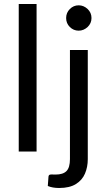

<svg xmlns="http://www.w3.org/2000/svg" viewBox="-20 -756 533 958"><path d="M162.5 0H73.5V-736H162.5ZM275 182Q242 182 218.5 172L222 124.5Q223 118.5 226.5 116.5Q230 114.5 237.5 114.5L257 115Q294.5 115 311.8 97.5Q329 80 329 38V-506.5H418V38Q418 77.5 404 110.2Q390 143 358.5 162.5Q327 182 275 182ZM372.5 -603Q347 -603 328.5 -621.2Q310 -639.5 310 -666Q310 -692.5 328.5 -711Q347 -729.5 372.5 -729.5Q397.5 -729.5 417 -711.2Q436.5 -693 436.5 -666Q436.5 -639.5 417 -621.2Q397.5 -603 372.5 -603Z"/></svg>

Font: Verano Sans
Style: Regular
Weight: 400
Designer: Lukasz Dziedzic with Adam Twardoch and Botio Nikoltchev
Foundry: tyPoland Lukasz Dziedzic
Version: Version 3.001;December 28, 2019;FontCreator 12.0.0.2547 64-b